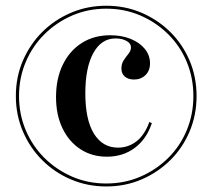

<svg xmlns="http://www.w3.org/2000/svg" viewBox="-20 -651 755 682"><path d="M357.3 11.3Q290.3 11.3 231.9 -13.7Q173.4 -38.7 129.8 -82.3Q86.3 -125.8 61.3 -184.3Q36.3 -242.7 36.3 -309.7Q36.3 -377.4 61.3 -435.5Q86.3 -493.5 129.8 -537.1Q173.4 -580.6 231.9 -605.6Q290.3 -630.6 357.3 -630.6Q425 -630.6 483.1 -605.6Q541.1 -580.6 585.1 -537.1Q629 -493.5 653.6 -435.5Q678.2 -377.4 678.2 -309.7Q678.2 -242.7 653.6 -184.3Q629 -125.8 585.1 -82.3Q541.1 -38.7 483.1 -13.7Q425 11.3 357.3 11.3ZM359.7 -94.4Q306.5 -94.4 265.7 -121Q225 -147.6 202 -195.2Q179 -242.7 179 -306.5Q179 -371.8 203.2 -421.4Q227.4 -471 270.6 -498.4Q313.7 -525.8 371.8 -525.8Q412.1 -525.8 444 -512.9Q475.8 -500 494.4 -477.4Q512.9 -454.8 512.9 -425.8Q512.9 -400 496.8 -384.3Q480.6 -368.5 456.5 -368.5Q435.5 -368.5 423.4 -379Q411.3 -389.5 411.3 -407.3Q411.3 -425 419.8 -437.5Q428.2 -450 436.7 -460.5Q445.2 -471 445.2 -483.1Q445.2 -496.8 429.4 -505.6Q413.7 -514.5 390.3 -514.5Q340.3 -514.5 311.7 -462.9Q283.1 -411.3 283.1 -319.4Q283.1 -225.8 313.7 -176.2Q344.4 -126.6 399.2 -126.6Q435.5 -126.6 464.5 -148.8Q493.5 -171 510.5 -217.7L519.4 -213.7Q500.8 -157.3 458.9 -125.8Q416.9 -94.4 359.7 -94.4ZM357.3 0.8Q422.6 0.8 478.6 -23.4Q534.7 -47.6 577.4 -89.9Q620.2 -132.3 643.5 -188.7Q666.9 -245.2 666.9 -309.7Q666.9 -374.2 643.5 -430.6Q620.2 -487.1 577.4 -529.4Q534.7 -571.8 478.6 -596Q422.6 -620.2 357.3 -620.2Q292.7 -620.2 236.7 -596Q180.6 -571.8 137.9 -529.4Q95.2 -487.1 71.4 -430.6Q47.6 -374.2 47.6 -309.7Q47.6 -245.2 71.4 -188.7Q95.2 -132.3 137.9 -89.9Q180.6 -47.6 236.7 -23.4Q292.7 0.8 357.3 0.8Z"/></svg>

Font: Playfair 144pt SemiCondensed SemiBold
Style: Regular
Weight: 600
Width: 4
Designer: Claus Eggers Sørensen
Foundry: Claus Eggers Sørensen
Version: Version 2.203